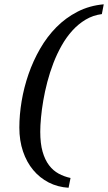

<svg xmlns="http://www.w3.org/2000/svg" viewBox="-20 -738 507 901"><path d="M458 -671.9Q416.5 -666.5 382.1 -646Q347.7 -625.5 319.6 -594.5Q291.5 -563.5 269.3 -524.2Q247.1 -484.9 230.5 -441.7Q213.9 -398.4 202.1 -353.5Q190.4 -308.6 183.1 -266.1Q175.8 -223.6 172.4 -186Q168.9 -148.4 168.9 -120.1Q168.9 -64.5 179.9 -26.1Q190.9 12.2 210.2 37.6Q229.5 63 255.4 76.9Q281.2 90.8 311 97.2L301.8 143.1Q251 140.1 208.7 118.4Q166.5 96.7 135.7 59.8Q105 22.9 87.9 -27.6Q70.8 -78.1 70.8 -139.2Q70.8 -198.7 81.5 -263.2Q92.3 -327.6 113.8 -389.9Q135.3 -452.1 168 -509Q200.7 -565.9 244.6 -610.4Q288.6 -654.8 344.2 -683.3Q399.9 -711.9 466.8 -717.8Z"/></svg>

Font: Charis SIL Am
Style: Italic
Weight: 400
Italic angle: -11°
Foundry: SIL International
Version: Version 5.000